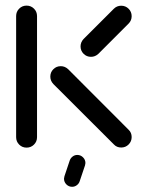

<svg xmlns="http://www.w3.org/2000/svg" viewBox="-20 -539 530 701"><path d="M77 0Q61.1 0 50 -11.1Q38.9 -22.2 38.9 -38.1V-480.4Q38.9 -496.3 50 -507.4Q61.1 -518.5 77 -518.5Q93 -518.5 104.1 -507.4Q115.2 -496.3 115.2 -480.4V-38.1Q115.2 -22.2 104.1 -11.1Q93 0 77 0ZM460.7 -38.5Q460.7 -22.6 449.6 -11.5Q438.5 -0.4 422.6 -0.4Q406.3 -0.4 395.9 -11.5L174.8 -232.2Q163.7 -244.1 163.7 -259.3Q163.7 -275.2 174.8 -286.3Q185.9 -297.4 201.9 -297.4Q217 -297.4 228.9 -286.3L449.6 -65.2Q460.7 -54.8 460.7 -38.5ZM422.6 -518.1Q438.5 -518.1 449.6 -507Q460.7 -495.9 460.7 -480Q460.7 -464.1 449.6 -453L339.3 -342.6Q327.4 -331.5 312.2 -331.5Q296.3 -331.5 285.2 -342.6Q274.1 -353.7 274.1 -369.6Q274.1 -384.8 285.2 -396.7L395.6 -507Q406.7 -518.1 422.6 -518.1ZM213.7 113.3Q213.7 110.7 215.2 104.8L234.4 47.4Q237.4 38.5 245 32.6Q252.6 26.7 262.2 26.7Q274.4 26.7 283.1 35.4Q291.9 44.1 291.9 56.3Q291.9 58.9 290.4 64.8L271.1 122.2Q268.5 131.1 260.7 137Q253 143 243.3 143Q231.1 143 222.4 134.3Q213.7 125.6 213.7 113.3Z"/></svg>

Font: 26F Galaxy Sans
Style: Bold
Weight: 700
Designer: C₂₉H₂₅N₃O₅
Version: Version 1.100